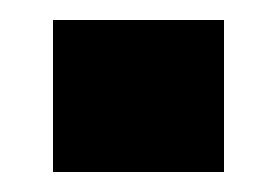

<svg xmlns="http://www.w3.org/2000/svg" viewBox="-20 -172 276 192"><path d="M33 0V-152H204V0Z"/></svg>

Font: Hubot Sans
Style: Bold
Weight: 700
Designer: Deni Anggara
Foundry: GitHub, Inc., Subsidiary of Microsoft Corporation
Version: Version 2.000